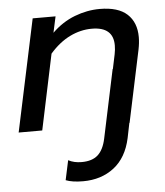

<svg xmlns="http://www.w3.org/2000/svg" viewBox="-52 -541 704 819"><g transform="rotate(-5 300.0 -132.0)"><path d="M197 220 215 136Q239 149 272 149Q317 149 341.5 127Q366 105 376 58L438 -235H439L452 -297Q456 -316 456 -335Q456 -414 364 -414Q316 -414 270 -391.5Q224 -369 184 -323L116 0H15L117 -480H215L200 -411Q244 -454 297.5 -474.5Q351 -495 405 -495Q484 -495 522.5 -459.5Q561 -424 561 -361Q561 -336 555 -307L490 0H489L476 64Q458 147 403.5 189Q349 231 271 231Q225 231 197 220Z"/></g></svg>

Font: Prompt
Style: Italic
Weight: 400
Italic angle: -12°
Designer: Katatrad Team
Foundry: CadsonDemak
Version: Version 1.001